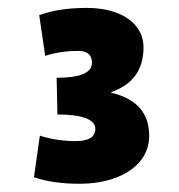

<svg xmlns="http://www.w3.org/2000/svg" viewBox="-20 -876 444 475"><path d="M64 -437.5 78.6 -540.5Q120.1 -526.9 167 -526.9Q215.8 -526.9 215.8 -557.1Q215.8 -574.7 191.9 -583.7Q168 -592.8 122.1 -592.8L120.1 -683.6Q207.5 -683.6 207.5 -720.7Q207.5 -750 173.8 -750Q128.9 -750 91.8 -737.8L77.1 -838.4Q125 -856.4 193.8 -856.4Q236.8 -856.4 268.8 -844.2Q300.8 -832 317.9 -809.8Q335 -787.6 335 -758.3Q335 -675.8 255.4 -648.4V-646.5Q349.1 -624.5 349.1 -540Q349.1 -504.9 327.4 -478Q305.7 -451.2 266.4 -436.3Q227.1 -421.4 175.8 -421.4Q110.8 -421.4 64 -437.5Z"/></svg>

Font: Selawik
Style: Bold
Weight: 700
Designer: Aaron Bell
Foundry: Microsoft Corporation
Version: Version 1.01